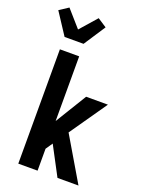

<svg xmlns="http://www.w3.org/2000/svg" viewBox="-196 -1076 875 1160"><g transform="rotate(20 242.0 -496.0)"><path d="M326 0 228 -185 198 -141V0H74V-735H198V-319L321 -520H461L295 -281L461 0ZM75 -815 -16 -954 42 -992 136 -885 230 -992 288 -954 197 -815Z"/></g></svg>

Font: Iosevka Extrabold
Style: Regular
Weight: 800
Monospace: yes
Designer: Belleve Invis
Foundry: Belleve Invis
Version: Version 32.5.0; ttfautohint (v1.8.4)